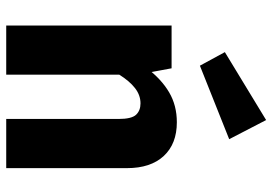

<svg xmlns="http://www.w3.org/2000/svg" viewBox="-149 -726 875 617"><g transform="rotate(90 288.5 -417.5)"><path d="M372.9 -548.3Q442.2 -548.3 481.2 -506.3Q520.3 -464.2 520.3 -388V0H362.3V-360.6Q362.3 -402.8 348.8 -417.2Q335.3 -431.5 312.3 -431.5Q285.7 -431.5 263.1 -413.8Q240.4 -396.1 220 -363.4L199 -451.9Q234.7 -498.9 276.9 -523.6Q319 -548.3 372.9 -548.3ZM62 -531.4H199.5L220 -421V0H62ZM147.5 -702.6 365.8 -835.2 427.3 -716.5 191.1 -622.4Z"/></g></svg>

Font: Fira Sans Variable
Style: Regular
Weight: 400
Designer: Carrois Corporate & Edenspiekermann AG
Foundry: Carrois Corporate GbR & Edenspiekermann AG
Version: Version 4.202